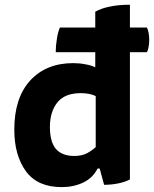

<svg xmlns="http://www.w3.org/2000/svg" viewBox="-20 -766 646 806"><path d="M231.4 -650.4Q222.7 -629.9 218.8 -602.5Q213.9 -575.2 213.9 -546.9Q269.5 -546.9 379.9 -546.9Q379.9 -531.2 379.9 -483.4Q362.3 -492.2 337.9 -496.1Q314.5 -501 287.1 -501Q173.8 -501 106.4 -427.7Q40 -354.5 40 -221.7Q40 -114.3 88.9 -46.9Q137.7 19.5 239.3 19.5Q289.1 19.5 330.1 0Q370.1 -19.5 389.6 -58.6Q392.6 -58.6 398.4 -58.6Q402.3 -42 417 9.8Q447.3 9.8 476.6 3.9Q504.9 -2 525.4 -12.7Q525.4 -191.4 525.4 -546.9Q543 -546.9 596.7 -546.9Q600.6 -552.7 603.5 -567.4Q606.4 -582 606.4 -598.6Q606.4 -615.2 603.5 -629.9Q600.6 -643.6 596.7 -650.4Q573.2 -650.4 525.4 -650.4Q525.4 -673.8 525.4 -746.1Q476.6 -746.1 441.4 -738.3Q405.3 -731.4 379.9 -716.8Q379.9 -694.3 379.9 -650.4Q342.8 -650.4 231.4 -650.4ZM381.8 -148.4Q367.2 -134.8 345.7 -123Q324.2 -111.3 291 -111.3Q241.2 -111.3 214.8 -140.6Q189.5 -170.9 189.5 -232.4Q189.5 -296.9 220.7 -335.9Q252 -375 319.3 -375Q335.9 -375 352.5 -372.1Q369.1 -369.1 381.8 -362.3Q381.8 -291 381.8 -148.4Z"/></svg>

Font: cl
Style: Bold
Weight: 400
Designer: Mitja Miklavcic
Version: Version 7.504; 2011; Build 1021